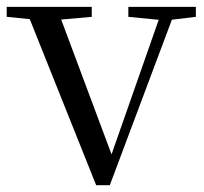

<svg xmlns="http://www.w3.org/2000/svg" viewBox="-28 -536 596 561"><path d="M253 5.2 44.6 -516H136.9L306.1 -63.1H289.4L294.7 -75.8L449 -516H488.3L292.8 5.2ZM-8.4 -486.8V-516H240.1V-486.8L130.8 -477.1H90.2ZM347 -486.8V-516H544.3V-486.8L463.3 -477.1H446.1Z"/></svg>

Font: Noto Serif SC
Style: Regular
Weight: 200
Designer: Ryoko NISHIZUKA 西塚涼子 (kana & ideographs); Frank Grießhammer (Latin, Greek & Cyrillic); Wenlong ZHANG 张文龙 (bopomofo); San
Foundry: Adobe
Version: Version 2.001;hotconv 1.1.0;makeotfexe 2.6.0